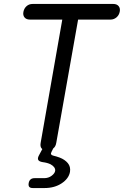

<svg xmlns="http://www.w3.org/2000/svg" viewBox="-20 -750 640 971"><path d="M295 -651H131Q113 -651 104 -662Q95 -673 98.5 -690.5Q102 -708 114.5 -719Q127 -730 145 -730H553Q571 -730 580 -719Q589 -708 585.5 -690.5Q582 -673 569 -662Q556 -651 539 -651H375L265 -30Q262 -9 250 0Q250 1 249 1L241 17Q236 26 238.5 30.5Q241 35 249 37Q266 41 282 47Q308 57 323 75Q338 93 334 119Q328 153 292 177Q256 201 205 201H146Q133 201 128 195Q123 189 125 176.5Q127 164 134.5 157.5Q142 151 155 151H203Q225 151 241 139Q257 127 259 114Q261 95 236 81Q220 73 196 70Q177 67 173 58Q169 49 179 32L194 4Q192 3 190 0Q182 -9 186 -30Z"/></svg>

Font: Maple Mono NL Light
Style: Italic
Weight: 300
Italic angle: -10°
Monospace: yes
Designer: subframe7536
Version: Version 7.000